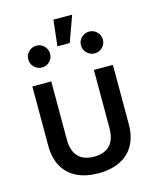

<svg xmlns="http://www.w3.org/2000/svg" viewBox="-128 -952 852 1049"><g transform="rotate(-15 298.5 -427.5)"><path d="M298.3 9.3Q226.6 9.3 175.5 -16.1Q124.5 -41.5 97.7 -90.1Q70.8 -138.7 70.8 -207V-542.5H177.7V-212.9Q177.7 -170.9 191.4 -142.3Q205.1 -113.8 231.9 -99.1Q258.8 -84.5 298.3 -84.5Q337.9 -84.5 364.7 -99.1Q391.6 -113.8 405.3 -142.3Q418.9 -170.9 418.9 -212.9V-542.5H526.4V-207Q526.4 -138.7 499.5 -90.1Q472.7 -41.5 421.6 -16.1Q370.6 9.3 298.3 9.3ZM447.3 -628.9Q421.9 -628.9 403.6 -647Q385.3 -665 385.3 -690.4Q385.3 -715.8 403.6 -733.9Q421.9 -752 447.3 -752Q473.1 -752 491.2 -733.9Q509.3 -715.8 509.3 -690.4Q509.3 -665 491.2 -647Q473.1 -628.9 447.3 -628.9ZM149.4 -628.9Q123.5 -628.9 105.5 -647Q87.4 -665 87.4 -690.4Q87.4 -715.8 105.5 -733.9Q123.5 -752 149.4 -752Q174.8 -752 192.9 -733.9Q210.9 -715.8 210.9 -690.4Q210.9 -665 192.9 -647Q174.8 -628.9 149.4 -628.9ZM259.8 -718.8 276.4 -865.2H382.3L329.6 -718.8Z"/></g></svg>

Font: Inter 16pt Medium
Style: Regular
Weight: 500
Version: Version 4.001;git-66647c0bb